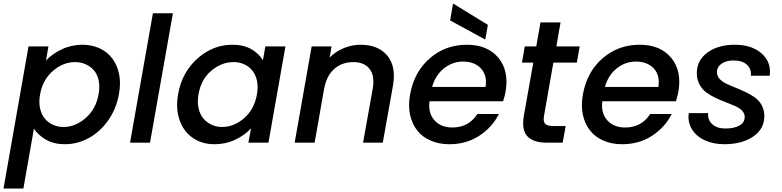

<svg xmlns="http://www.w3.org/2000/svg" viewBox="-43 -816 4470 1098"><path d="M220.2 -470.2Q255.9 -508.3 310.5 -534.2Q365.2 -560.1 428.2 -560.1Q482.4 -560.1 526.4 -539.8Q570.3 -519.5 598.4 -482.7Q626.5 -445.8 637.7 -393.8Q648.9 -341.8 637.2 -277.8Q622.6 -194.8 576.7 -128.9Q530.8 -63 465.6 -27.1Q400.4 8.8 328.1 8.8Q265.6 8.8 220.7 -16.8Q175.8 -42.5 150.9 -80.1L90.8 262.2H-22.9L120.1 -550.8H233.9ZM521 -277.8Q528.8 -321.3 521 -356.7Q513.2 -392.1 493.7 -414.3Q474.1 -436.5 446.5 -448.7Q418.9 -460.9 386.2 -460.9Q318.4 -460.9 259.8 -410.6Q201.2 -360.4 186 -275.9Q178.2 -232.4 186 -196.8Q193.8 -161.1 213.1 -137.9Q232.4 -114.7 260 -102.3Q287.6 -89.8 319.8 -89.8Q388.2 -89.8 447 -141.1Q505.9 -192.4 521 -277.8Z M700.7 0 831.5 -740.2H945.8L814.9 0Z M975.6 -277.8Q997.6 -402.8 1086.2 -481.4Q1174.8 -560.1 1285.6 -560.1Q1350.1 -560.1 1394.3 -534.7Q1438.5 -509.3 1460.4 -471.2L1474.6 -550.8H1589.4L1492.2 0H1377.4L1392.6 -82Q1356.9 -43 1302.5 -17.1Q1248 8.8 1183.6 8.8Q1112.3 8.8 1059.8 -27.1Q1007.3 -63 984.1 -128.9Q960.9 -194.8 975.6 -277.8ZM1426.3 -275.9Q1434.1 -320.3 1426.5 -354.7Q1418.9 -389.2 1399.7 -412.8Q1380.4 -436.5 1352.8 -448.7Q1325.2 -460.9 1292.5 -460.9Q1224.1 -460.9 1165.8 -411.9Q1107.4 -362.8 1092.3 -277.8Q1084.5 -234.4 1092.3 -198.2Q1100.1 -162.1 1119.6 -138.9Q1139.2 -115.7 1166.7 -102.8Q1194.3 -89.8 1226.6 -89.8Q1294.9 -89.8 1353 -140.1Q1411.1 -190.4 1426.3 -275.9Z M2033.2 0 2088.4 -308.1Q2101.1 -382.3 2070.8 -421.6Q2040.5 -460.9 1977.1 -460.9Q1912.6 -460.9 1868.2 -421.6Q1823.7 -382.3 1811 -308.1V-311L1756.3 0H1642.1L1739.3 -550.8H1853L1842.3 -486.8Q1876 -521.5 1922.9 -540.8Q1969.7 -560.1 2019 -560.1Q2119.1 -560.1 2171.4 -498.5Q2223.6 -437 2204.1 -325.2L2146 0Z M2605 -463.9Q2544.4 -463.9 2495.6 -424.8Q2446.8 -385.7 2428.2 -318.8H2733.9Q2744.1 -385.3 2707.3 -424.6Q2670.4 -463.9 2605 -463.9ZM2810.1 -164.1Q2772 -87.9 2697.8 -39.6Q2623.5 8.8 2526.9 8.8Q2467.8 8.8 2420.7 -11.5Q2373.5 -31.7 2343.8 -68.8Q2314 -106 2302.2 -158.4Q2290.5 -210.9 2302.2 -275.9Q2325.2 -404.8 2414.6 -482.4Q2503.9 -560.1 2627 -560.1Q2745.1 -560.1 2807.1 -485.4Q2869.1 -410.6 2848.1 -291Q2845.2 -272.5 2834 -236.8H2413.1Q2404.8 -168.5 2441.9 -127.7Q2479 -86.9 2543.9 -86.9Q2637.2 -86.9 2687 -164.1ZM2531.2 -699.2 2547.9 -795.9 2747.1 -673.8 2731.9 -589.8Z M2952.6 -152.8 3006.8 -458H2941.9L2958 -550.8H3023.9L3047.9 -688H3162.6L3138.7 -550.8H3272L3255.9 -458H3121.6L3067.9 -152.8Q3062.5 -121.6 3074.5 -108.4Q3086.4 -95.2 3121.6 -95.2H3191.9L3174.8 0H3085Q3007.8 0 2973.4 -36.1Q2939 -72.3 2952.6 -152.8Z M3593.3 -463.9Q3532.7 -463.9 3483.9 -424.8Q3435.1 -385.7 3416.5 -318.8H3722.2Q3732.4 -385.3 3695.6 -424.6Q3658.7 -463.9 3593.3 -463.9ZM3798.3 -164.1Q3760.3 -87.9 3686 -39.6Q3611.8 8.8 3515.1 8.8Q3456.1 8.8 3408.9 -11.5Q3361.8 -31.7 3332 -68.8Q3302.2 -106 3290.5 -158.4Q3278.8 -210.9 3290.5 -275.9Q3313.5 -404.8 3402.8 -482.4Q3492.2 -560.1 3615.2 -560.1Q3733.4 -560.1 3795.4 -485.4Q3857.4 -410.6 3836.4 -291Q3833.5 -272.5 3822.3 -236.8H3401.4Q3393.1 -168.5 3430.2 -127.7Q3467.3 -86.9 3532.2 -86.9Q3625.5 -86.9 3675.3 -164.1Z M4328.1 -151.9Q4328.1 -78.1 4263.7 -34.7Q4199.2 8.8 4099.1 8.8Q4037.1 8.8 3988.3 -13.4Q3939.5 -35.6 3914.1 -76.7Q3888.7 -117.7 3896 -168.9H4006.8Q4002.9 -130.9 4029.8 -106Q4056.6 -81.1 4106 -81.1Q4154.3 -81.1 4185.1 -97.9Q4215.8 -114.7 4215.8 -147.9Q4215.8 -167.5 4200.7 -183.1Q4185.5 -198.7 4161.4 -209.5Q4137.2 -220.2 4107.9 -231.2Q4078.6 -242.2 4049.6 -255.9Q4020.5 -269.5 3996.3 -287.4Q3972.2 -305.2 3957 -333.5Q3941.9 -361.8 3941.9 -397.9Q3941.9 -470.7 4002.4 -515.4Q4063 -560.1 4160.2 -560.1Q4255.4 -560.1 4312 -510.7Q4368.7 -461.4 4358.9 -382.8H4251Q4254.9 -421.9 4228.3 -446Q4201.7 -470.2 4152.8 -470.2Q4109.9 -470.2 4083.5 -451.9Q4057.1 -433.6 4057.1 -402.8Q4057.1 -381.8 4072 -365.2Q4086.9 -348.6 4110.8 -337.2Q4134.8 -325.7 4163.6 -314.5Q4192.4 -303.2 4221.4 -289.3Q4250.5 -275.4 4274.4 -258.3Q4298.3 -241.2 4313.2 -213.9Q4328.1 -186.5 4328.1 -151.9Z"/></svg>

Font: Poppins Medium
Style: Italic
Weight: 500
Italic angle: -10°
Designer: Ninad Kale (Devanagari), Jonny Pinhorn (Latin)
Foundry: Indian Type Foundry
Version: Version 3.200;PS 1.000;hotconv 16.6.54;makeotf.lib2.5.65590